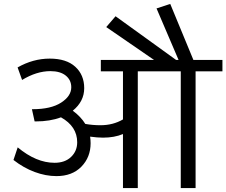

<svg xmlns="http://www.w3.org/2000/svg" viewBox="-20 -949 1143 969"><path d="M600.6 0V-272.5Q557.1 -254.3 500 -254.3Q471.7 -254.3 434.8 -259.4Q437.3 -241.7 437.3 -226Q437.3 -155.7 390.8 -107.9Q344.3 -60.2 264.9 -60.2Q210.8 -60.2 154.7 -81.1Q98.6 -102.1 48 -141.6L69.3 -205.3Q162.8 -127.4 255.3 -127.4Q307.9 -127.4 338.7 -157Q369.6 -186.6 369.6 -231Q369.6 -310.9 287.7 -356.9Q232.6 -336.2 160.3 -336.2H154.7L141.1 -397.9H144.6Q237.1 -397.9 288.4 -431Q339.7 -464.1 339.7 -508.6Q339.7 -545 311.9 -567.5Q284.1 -590 234.1 -590Q164.8 -590 91.5 -545.5L68.8 -608.7Q147.1 -653.2 231 -653.2Q315 -653.2 360 -612Q405 -570.8 405 -504Q405 -437.3 347.3 -390.3Q387.8 -360.5 410.5 -323.6Q447.9 -317 486.9 -317Q550.6 -317 600.6 -346.3V-589H488.9V-646.6H757.3L516.2 -812.4L563.2 -867L868.6 -646.6H881.2L770 -906.5L839.2 -929.2L956 -646.6H1102.6V-589H967.1V0H892.3V-589H675.4V0Z"/></svg>

Font: KhulaRegular
Style: Regular
Weight: 400
Designer: Erin McLaughlin, Steve Matteson
Version: Version 1.001;PS 1.0;hotconv 1.0.72;makeotf.lib2.5.5900; ttf